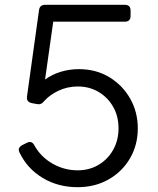

<svg xmlns="http://www.w3.org/2000/svg" viewBox="-20 -765 656 797"><path d="M302 12Q221 12 157 -26.5Q93 -65 61 -132Q51 -151 73 -163L91 -172Q112 -183 123 -161Q150 -113 198.5 -85.5Q247 -58 302 -58Q351 -58 389.5 -81Q428 -104 450 -143.5Q472 -183 472 -232Q472 -283 449.5 -322Q427 -361 389 -383.5Q351 -406 303 -406Q260 -406 223 -388.5Q186 -371 163 -345Q151 -329 133 -333L112 -337Q89 -342 92 -364L142 -723Q145 -745 167 -745H498Q522 -745 522 -721V-699Q522 -675 498 -675H201L167 -435Q198 -457 234 -467.5Q270 -478 307 -478Q379 -478 434 -444.5Q489 -411 520.5 -355.5Q552 -300 552 -232Q552 -163 519.5 -107.5Q487 -52 430.5 -20Q374 12 302 12Z"/></svg>

Font: Pitagon Sans Text
Style: Regular
Weight: 400
Designer: Travis Tran
Foundry: Pitagon
Version: Version 1.001; ttfautohint (v1.8.4.7-5d5b);gftools[0.9.26]